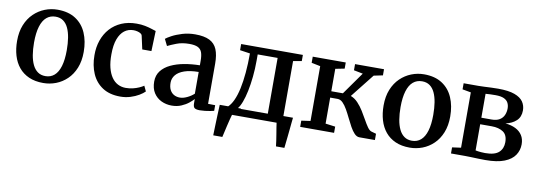

<svg xmlns="http://www.w3.org/2000/svg" viewBox="-57 -929 4128 1475"><g transform="rotate(10 2007.0 -191.5)"><path d="M30 -273.5Q30 -344.5 52 -398.5Q74 -452.5 111.8 -489Q149.5 -525.5 197 -544.2Q244.5 -563 296 -563Q381 -563 437.2 -526.2Q493.5 -489.5 521.2 -425.2Q549 -361 549 -278Q549 -206.5 527 -152.2Q505 -98 467.2 -61.8Q429.5 -25.5 381.8 -7.2Q334 11 283 11Q219 11 171.5 -10Q124 -31 92.5 -69Q61 -107 45.5 -159.2Q30 -211.5 30 -273.5ZM290.5 -44Q331.5 -44 360 -68.8Q388.5 -93.5 403.5 -143.2Q418.5 -193 418.5 -268.5Q418.5 -321 411.5 -364.8Q404.5 -408.5 389.5 -440.5Q374.5 -472.5 350 -490Q325.5 -507.5 290 -507.5Q249 -507.5 220 -483Q191 -458.5 175.8 -408.8Q160.5 -359 160.5 -283Q160.5 -230.5 167.8 -186.8Q175 -143 190.5 -111Q206 -79 230.8 -61.5Q255.5 -44 290.5 -44Z M884.5 11Q800.5 11 745 -25.5Q689.5 -62 662 -125.2Q634.5 -188.5 634.5 -268.5Q634 -331 652.8 -384.8Q671.5 -438.5 707.2 -478.2Q743 -518 794.8 -540.5Q846.5 -563 912.5 -563Q949.5 -563 978.8 -557Q1008 -551 1029.8 -543.8Q1051.5 -536.5 1065.5 -532.5L1060 -375H988.5L965.5 -479.5Q964 -488 953.5 -494.8Q943 -501.5 928 -505.2Q913 -509 897 -509Q857 -509 826.8 -486Q796.5 -463 779 -416.2Q761.5 -369.5 761.5 -297.5Q761 -238 772.2 -193.8Q783.5 -149.5 803.8 -120.2Q824 -91 852.2 -76.5Q880.5 -62 913.5 -62Q943 -62 969 -68.2Q995 -74.5 1016.5 -84Q1038 -93.5 1052.5 -103.5L1072 -62Q1056.5 -46 1028 -29Q999.5 -12 962.5 -0.5Q925.5 11 884.5 11Z M1285 10.5Q1241.5 10.5 1204.2 -7.2Q1167 -25 1144.2 -60.2Q1121.5 -95.5 1121.5 -148.5Q1121.5 -197.5 1148.2 -232Q1175 -266.5 1220.8 -288.2Q1266.5 -310 1324.5 -320.5Q1382.5 -331 1445.5 -332V-367Q1445.5 -408 1436.5 -432.8Q1427.5 -457.5 1404.2 -468.8Q1381 -480 1338 -480Q1281.5 -480 1238.5 -463.2Q1195.5 -446.5 1171 -434L1145.5 -485.5Q1157.5 -496 1190.2 -513.8Q1223 -531.5 1270 -545.8Q1317 -560 1370 -560Q1440 -560 1481.5 -539.5Q1523 -519 1541 -475.8Q1559 -432.5 1559 -365V-51.5L1614.5 -50.5V-6.5Q1603.5 -3.5 1584.8 0Q1566 3.5 1544.8 6Q1523.5 8.5 1505 8.5Q1476 8.5 1464 0Q1452 -8.5 1452 -38V-70Q1440 -56 1416.5 -37Q1393 -18 1359.8 -3.8Q1326.5 10.5 1285 10.5ZM1337 -61Q1362 -61 1392.2 -75.2Q1422.5 -89.5 1445.5 -110.5V-280Q1378 -279.5 1334 -264Q1290 -248.5 1268.5 -222Q1247 -195.5 1247 -162Q1247 -127.5 1258.8 -105.2Q1270.5 -83 1290.8 -72Q1311 -61 1337 -61Z M1690.5 0V-54.5L1710 -55Q1735 -76.5 1753.5 -116.5Q1772 -156.5 1784 -212Q1796 -267.5 1802.2 -337.2Q1808.5 -407 1808.5 -488.5L1729.5 -500V-548H2211V-500L2145 -488.5V0ZM1788.5 -56.5H2024V-491.5H1868.5V-443.5Q1868.5 -378 1862.2 -316.8Q1856 -255.5 1845.2 -203.8Q1834.5 -152 1820 -114Q1805.5 -76 1788.5 -56.5ZM1640 180Q1641 146.5 1642.2 106.8Q1643.5 67 1645 24.2Q1646.5 -18.5 1648.5 -59.5H1815L1756 -4.5Q1751 11 1744.5 37Q1738 63 1731.2 91.8Q1724.5 120.5 1719.2 144.5Q1714 168.5 1711 180ZM2129.5 180Q2127.5 161 2124 136.5Q2120.5 112 2116.2 86.5Q2112 61 2108.2 38.2Q2104.5 15.5 2102.5 -0.5L2062 -59.5H2220Q2218 -41 2215.5 -16.8Q2213 7.5 2210.5 34.5Q2208 61.5 2205 88.2Q2202 115 2199.5 138.8Q2197 162.5 2195 180Z M2286.5 0V-48.5L2357 -58.5V-486L2288 -500V-548H2545.5V-500L2474.5 -486V-311H2565L2689 -486L2618 -500V-548H2844V-500L2774 -485.5L2628.5 -301.5Q2660 -289.5 2685 -263Q2710 -236.5 2730.2 -203.8Q2750.5 -171 2767.8 -139.8Q2785 -108.5 2800.8 -86.2Q2816.5 -64 2832 -59.5L2869.5 -49V0H2748.5Q2727.5 0 2709.2 -19Q2691 -38 2674.5 -67.8Q2658 -97.5 2642 -130.8Q2626 -164 2609 -194Q2592 -224 2573.2 -242.8Q2554.5 -261.5 2532 -261.5H2474.5V-58.5L2551 -48.5V0Z M2889 -273.5Q2889 -344.5 2911 -398.5Q2933 -452.5 2970.8 -489Q3008.5 -525.5 3056 -544.2Q3103.5 -563 3155 -563Q3240 -563 3296.2 -526.2Q3352.5 -489.5 3380.2 -425.2Q3408 -361 3408 -278Q3408 -206.5 3386 -152.2Q3364 -98 3326.2 -61.8Q3288.5 -25.5 3240.8 -7.2Q3193 11 3142 11Q3078 11 3030.5 -10Q2983 -31 2951.5 -69Q2920 -107 2904.5 -159.2Q2889 -211.5 2889 -273.5ZM3149.5 -44Q3190.5 -44 3219 -68.8Q3247.5 -93.5 3262.5 -143.2Q3277.5 -193 3277.5 -268.5Q3277.5 -321 3270.5 -364.8Q3263.5 -408.5 3248.5 -440.5Q3233.5 -472.5 3209 -490Q3184.5 -507.5 3149 -507.5Q3108 -507.5 3079 -483Q3050 -458.5 3034.8 -408.8Q3019.5 -359 3019.5 -283Q3019.5 -230.5 3026.8 -186.8Q3034 -143 3049.5 -111Q3065 -79 3089.8 -61.5Q3114.5 -44 3149.5 -44Z M3730 4Q3705 4 3675.2 3Q3645.5 2 3618 1Q3590.5 0 3572.5 0H3463V-47.5L3531.5 -57V-488.5L3465 -500.5V-548H3579Q3597 -548 3623.5 -549.2Q3650 -550.5 3679.5 -551.8Q3709 -553 3734 -553Q3815 -553 3862.2 -535.8Q3909.5 -518.5 3929.8 -488.8Q3950 -459 3950 -421.5Q3950 -370 3918.2 -340.5Q3886.5 -311 3835 -300Q3881 -295.5 3914.8 -278.8Q3948.5 -262 3967 -233Q3985.5 -204 3985.5 -163Q3985.5 -116.5 3960.2 -78.5Q3935 -40.5 3879 -18.2Q3823 4 3730 4ZM3720 -48.5Q3795 -48.5 3827 -78Q3859 -107.5 3859 -157Q3859 -214 3824.5 -237Q3790 -260 3735 -260H3645V-56Q3652 -54 3664 -52.5Q3676 -51 3690.5 -49.8Q3705 -48.5 3720 -48.5ZM3645 -311H3724.5Q3763.5 -311 3787 -325.5Q3810.5 -340 3821 -364Q3831.5 -388 3831.5 -415.5Q3831.5 -440.5 3821.5 -459.8Q3811.5 -479 3787.8 -489.8Q3764 -500.5 3722.5 -500.5Q3702 -500.5 3682.2 -499.8Q3662.5 -499 3645 -497.5Z"/></g></svg>

Font: Merriweather 36pt SemiBold
Style: Regular
Weight: 600
Version: Version 2.100